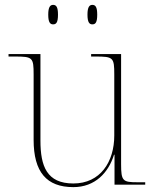

<svg xmlns="http://www.w3.org/2000/svg" viewBox="-20 -758 637 788"><path d="M359 -658C372 -658 379 -666 379 -698C379 -729 372 -738 359 -738C347 -738 339 -729 339 -698C339 -666 347 -658 359 -658ZM198 -658C211 -658 218 -666 218 -698C218 -729 211 -738 198 -738C186 -738 178 -729 178 -698C178 -666 186 -658 198 -658ZM281 10C370 10 425 -49 448 -123H450V0H576V-10H544C484 -10 477 -15 477 -84V-536H354V-526H372C445 -526 449 -522 449 -452V-202C449 -94 392 -5 281 -5C172 -5 146 -76 146 -181V-536H15V-526H41C114 -526 118 -522 118 -452V-184C118 -52 171 10 281 10Z"/></svg>

Font: Noto Serif Display Thin
Style: Regular
Weight: 100
Designer: Monotype Design Team
Foundry: Monotype Imaging Inc.
Version: Version 2.009